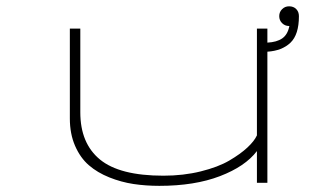

<svg xmlns="http://www.w3.org/2000/svg" viewBox="-20 -594 1090 624"><path d="M498 10Q453.5 10 413.8 4Q374 -2 335.2 -17.5Q296.5 -33 268.8 -57Q241 -81 224 -120Q207 -159 207 -209V-501H241V-229Q241 -128 305 -75.5Q369 -23 511 -23Q576 -23 632.5 -37Q689 -51 725.2 -72.2Q761.5 -93.5 784 -114.5Q806.5 -135.5 815 -154V-501H849V-455.5Q879.5 -457 897.2 -469.2Q915 -481.5 920.5 -509.5H919.5Q906 -509.5 896.8 -518.8Q887.5 -528 887.5 -541.5Q887.5 -555 896.8 -564.2Q906 -573.5 919.5 -573.5Q934 -573.5 942.8 -564.5Q951.5 -555.5 951.5 -541.5Q951.5 -481.5 924 -455.2Q896.5 -429 849 -426V0H815V-103Q777 -53 694.8 -21.5Q612.5 10 498 10Z"/></svg>

Font: League Mono Extended Thin
Style: Regular
Weight: 100
Width: 9
Designer: Tyler Finck
Foundry: The League of Moveable Type / Tyler Finck
Version: Version 2.210